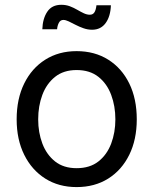

<svg xmlns="http://www.w3.org/2000/svg" viewBox="-20 -761 634 793"><path d="M296.4 11.7Q222.7 11.7 167 -23.4Q111.3 -58.6 80.1 -121.6Q48.8 -184.6 48.8 -268.1Q48.8 -353 80.1 -416.3Q111.3 -479.5 167 -514.6Q222.7 -549.8 296.4 -549.8Q371.1 -549.8 427 -514.6Q482.9 -479.5 513.9 -416.3Q544.9 -353 544.9 -268.1Q544.9 -184.6 513.9 -121.6Q482.9 -58.6 427 -23.4Q371.1 11.7 296.4 11.7ZM296.4 -66.4Q351.1 -66.4 386.5 -94.2Q421.9 -122.1 439.2 -168Q456.5 -213.9 456.5 -268.1Q456.5 -322.8 439.2 -369.1Q421.9 -415.5 386.5 -443.6Q351.1 -471.7 296.4 -471.7Q242.7 -471.7 207.5 -443.6Q172.4 -415.5 155 -369.4Q137.7 -323.2 137.7 -268.1Q137.7 -213.9 155 -168Q172.4 -122.1 207.5 -94.2Q242.7 -66.4 296.4 -66.4ZM360.4 -638.2Q342.3 -638.2 325 -644.3Q307.6 -650.4 292.2 -658.4Q276.9 -666.5 263.9 -672.6Q251 -678.7 241.7 -678.7Q229 -678.7 222.9 -666.5Q216.8 -654.3 215.8 -640.1H154.8Q156.2 -684.1 175.3 -712.6Q194.3 -741.2 233.4 -741.2Q252.4 -741.2 268.6 -735.1Q284.7 -729 298.8 -720.7Q313 -712.4 325.9 -706.3Q338.9 -700.2 351.1 -700.2Q363.3 -700.2 369.6 -709.5Q376 -718.8 378.4 -739.3H438Q436.5 -693.8 416.5 -666Q396.5 -638.2 360.4 -638.2Z"/></svg>

Font: Inter 16pt
Style: Regular
Weight: 400
Version: Version 4.001;git-66647c0bb